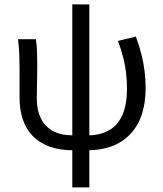

<svg xmlns="http://www.w3.org/2000/svg" viewBox="-20 -662 729 861"><path d="M309.9 12Q247.1 12 201.4 -4.9Q155.7 -21.8 126 -53Q96.2 -84.3 82 -127.3Q67.7 -170.2 67.7 -222.8V-352.6Q67.7 -382 66.6 -414.9Q65.6 -447.9 60.8 -486.1H140.8Q144.9 -461.1 146 -433Q147 -404.9 147 -372.7Q147 -345.9 146.5 -315.9Q146 -285.9 145.5 -259.7Q145 -233.5 145 -217.9Q145 -168.9 162.8 -132Q180.6 -95.2 216.5 -75.1Q252.3 -55 307.5 -55ZM370.8 12 372 -55Q428.5 -55 468.3 -77.4Q508 -99.7 528.7 -146Q549.4 -192.4 549.4 -263.5Q549.4 -299.7 545.7 -332.7Q542.1 -365.7 533.4 -400.9Q524.7 -436 509.2 -478.5L589.3 -498.1Q604.1 -457.4 613.7 -420.2Q623.2 -383 628.1 -345.8Q632.9 -308.6 632.9 -266.1Q632.9 -132.5 563.9 -60.3Q494.9 12 370.8 12ZM304.2 178.5V-642.4H380.6V178.5Z"/></svg>

Font: Source Sans 3 VF
Style: Regular
Weight: 200
Designer: Paul D. Hunt
Foundry: Adobe
Version: Version 3.046;hotconv 1.0.118;makeotfexe 2.5.65603